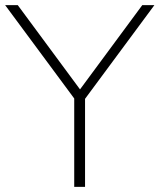

<svg xmlns="http://www.w3.org/2000/svg" viewBox="-21 -725 619 745"><path d="M267 0V-367L278 -328L-1 -705H48L297 -368H282L531 -705H578L299 -328L309 -367V0Z"/></svg>

Font: Nunito Sans 12pt ExtraLight 12pt ExtraLight
Style: Regular
Weight: 250
Version: Version 3.101;gftools[0.9.27]